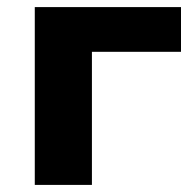

<svg xmlns="http://www.w3.org/2000/svg" viewBox="-20 -521 553 541"><path d="M78 0V-501H490V-375H239V0Z"/></svg>

Font: Nunito Sans 8pt ExtraBold
Style: Regular
Weight: 800
Version: Version 3.101;gftools[0.9.27]